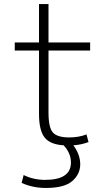

<svg xmlns="http://www.w3.org/2000/svg" viewBox="-20 -710 544 950"><path d="M295 9Q228 5 200.5 -30Q173 -65 173 -147V-460H53V-500H173V-690H220V-500H426V-460H220V-153Q220 -78 242 -54Q264 -30 323 -30Q370 -30 408 -45L418 -7Q384 6 343 9Q377 55 377 103Q377 151 338 185.5Q299 220 207 220Q142 220 87 195L97 156Q145 180 203 180Q331 180 331 94Q331 48 295 9Z"/></svg>

Font: Mplus 1p Light
Style: Regular
Weight: 300
Version: Version 1.061